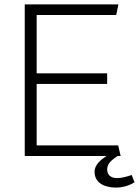

<svg xmlns="http://www.w3.org/2000/svg" viewBox="-20 -706 633 869"><path d="M576 86C555 93 533 100 509 100C488 100 465 91 465 60C465 33 489 16 509 2L512 0H526L515 -48H146V-326H465V-374H146V-638H506L516 -686H92V0H462C438 16 408 39 408 71C408 126 459 143 505 143C534 143 563 135 589 119L576 86Z"/></svg>

Font: ChivoLight
Style: Regular
Weight: 300
Designer: Hector Gatti
Foundry: Omnibus-Type
Version: Version 1.004;PS 001.004;hotconv 1.0.88;makeotf.lib2.5.64775